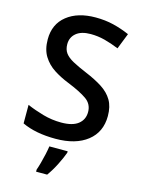

<svg xmlns="http://www.w3.org/2000/svg" viewBox="-137 -804 825 1104"><g transform="rotate(15 275.0 -251.5)"><path d="M505.9 -194.3Q505.9 -98.6 437 -44.4Q368.2 9.8 248 9.8Q128.9 9.8 48.8 -28.3V-138.7Q92.3 -119.6 146 -104.2Q199.7 -88.9 255.4 -88.9Q323.2 -88.9 356.7 -115.5Q390.1 -142.1 390.1 -187Q390.1 -234.4 351.6 -261.7Q313 -289.1 235.4 -320.3Q188.5 -338.9 147.9 -365Q107.4 -391.1 82.5 -431.2Q57.6 -471.2 57.6 -531.7Q57.6 -622.1 121.8 -673.1Q186 -724.1 292.5 -724.1Q348.6 -724.1 398.2 -712.2Q447.8 -700.2 495.6 -679.2L458.5 -585Q414.6 -603 373.3 -613.8Q332 -624.5 289.1 -624.5Q233.4 -624.5 203.4 -599.6Q173.3 -574.7 173.3 -533.7Q173.3 -502 188.7 -481Q204.1 -460 236.6 -442.4Q269 -424.8 320.3 -403.3Q378.9 -378.9 420.4 -352.1Q461.9 -325.2 483.9 -287.8Q505.9 -250.5 505.9 -194.3ZM335 61V69.8Q323.7 101.1 302.7 143.1Q281.7 185.1 255.9 221.2H189.9V208.5Q196.3 190.9 203.6 164.3Q210.9 137.7 217 110.1Q223.1 82.5 226.1 61Z"/></g></svg>

Font: Open Sans SemiBold
Style: Regular
Weight: 600
Designer: Monotype Design Team
Foundry: Monotype Imaging Inc.
Version: Version 3.003; ttfautohint (v1.8.4)